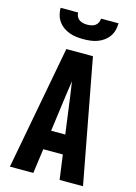

<svg xmlns="http://www.w3.org/2000/svg" viewBox="-140 -1028 779 1101"><g transform="rotate(15 250.0 -477.5)"><path d="M33 0 171 -735H329L467 0H328L308 -146H192L172 0ZM208 -260H292L261 -490Q258 -509 255.5 -527.5Q253 -546 250 -565Q247 -546 244.5 -527.5Q242 -509 239 -490ZM250 -815Q229 -815 208 -817.5Q187 -820 167.5 -827Q148 -834 130.5 -846.5Q113 -859 101 -876Q89 -893 83.5 -913.5Q78 -934 78 -955H182Q182 -943 187.5 -931.5Q193 -920 203 -913Q213 -906 225.5 -903.5Q238 -901 250 -901Q262 -901 274.5 -903.5Q287 -906 297 -913Q307 -920 312.5 -931.5Q318 -943 318 -955H422Q422 -934 416.5 -913.5Q411 -893 399 -876Q387 -859 369.5 -846.5Q352 -834 332.5 -827Q313 -820 292 -817.5Q271 -815 250 -815Z"/></g></svg>

Font: Iosevka Heavy
Style: Regular
Weight: 900
Monospace: yes
Designer: Belleve Invis
Foundry: Belleve Invis
Version: Version 32.5.0; ttfautohint (v1.8.4)